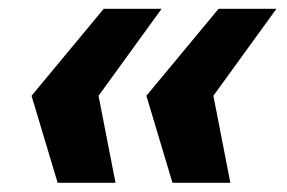

<svg xmlns="http://www.w3.org/2000/svg" viewBox="-20 -467 644 431"><path d="M600.6 -447.3H470.7L308.6 -252L367.2 -56.6H497.1L459 -252ZM342.8 -447.3H212.9L50.8 -252L109.4 -56.6H239.3L201.2 -252Z"/></svg>

Font: FreeUniversal
Style: BoldItalic
Weight: 700
Italic angle: -11°
Version: Version 1.001